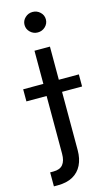

<svg xmlns="http://www.w3.org/2000/svg" viewBox="-183 -796 599 1049"><g transform="rotate(-15 116.5 -271.5)"><path d="M73.2 -539.1H160.6V46.4Q160.6 94.7 143.1 130.4Q125.5 166 91.1 185.1Q56.6 204.1 5.9 204.1H-16.1V125H2.9Q39.6 125 56.4 104.2Q73.2 83.5 73.2 43.5ZM-41 -283.2V-351.6H273.9V-283.2ZM117.2 -630.9Q92.8 -630.9 75 -647.9Q57.1 -665 57.1 -689Q57.1 -712.9 75 -729.7Q92.8 -746.6 117.2 -746.6Q142.1 -746.6 159.9 -729.7Q177.7 -712.9 177.7 -689Q177.7 -665 159.9 -647.9Q142.1 -630.9 117.2 -630.9Z"/></g></svg>

Font: Inter 18pt
Style: Regular
Weight: 400
Designer: Rasmus Andersson
Foundry: rsms
Version: Version 4.001;git-66647c0bb